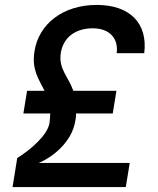

<svg xmlns="http://www.w3.org/2000/svg" viewBox="-20 -760 640 780"><path d="M31 0H491L507 -98H137C193 -121 272 -182 286 -269C288 -279 289 -289 289 -299H438L453 -391H278C257 -450 217 -480 227 -545C237 -607 285 -645 357 -645C425 -645 462 -604 454 -544H566C581 -665 508 -740 373 -740C236 -740 137 -663 120 -551C108 -477 138 -438 161 -391H90L75 -299H184C184 -289 183 -275 181 -260C173 -210 102 -150 50 -118Z"/></svg>

Font: JetBrains Mono SemiBold
Style: Italic
Weight: 472
Italic angle: -9°
Monospace: yes
Designer: Philipp Nurullin, Konstantin Bulenkov
Foundry: JetBrains
Version: Version 2.305